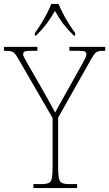

<svg xmlns="http://www.w3.org/2000/svg" viewBox="-30 -951 552 971"><path d="M139 0V-20H180Q205 -20 217 -26Q229 -32 232.5 -51Q236 -70 236 -108V-354L64 -651Q53 -671 45 -680Q37 -689 26 -691.5Q15 -694 -3 -694H-10V-714H159V-694H126Q100 -694 93.5 -689.5Q87 -685 87 -677Q87 -669 94 -657Q101 -645 110 -628L180 -506Q198 -474 215.5 -443Q233 -412 249 -382Q257 -397 269.5 -419.5Q282 -442 300 -474L387 -630Q397 -648 402 -658.5Q407 -669 407 -677Q407 -685 400.5 -689.5Q394 -694 368 -694H321V-714H502V-694H497Q478 -694 467.5 -691.5Q457 -689 449.5 -680Q442 -671 431 -652L264 -356V-108Q264 -70 267.5 -51Q271 -32 283 -26Q295 -20 320 -20H360V0ZM146 -784Q160 -803 176.5 -829Q193 -855 207 -882Q221 -909 229 -931H266Q275 -909 289 -882Q303 -855 319.5 -829Q336 -803 350 -784V-771H343Q309 -805 288.5 -832Q268 -859 248 -896Q227 -859 206.5 -832Q186 -805 153 -771H146Z"/></svg>

Font: Noto Serif Lao SemiCondensed Thin
Style: Regular
Weight: 100
Width: 4
Designer: Monotype Design Team
Foundry: Monotype Imaging Inc.
Version: Version 2.003; ttfautohint (v1.8.4.7-5d5b)